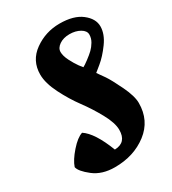

<svg xmlns="http://www.w3.org/2000/svg" viewBox="-177 -805 817 911"><g transform="rotate(-30 231.5 -349.0)"><path d="M432 -196C432 -221.3 422.3 -254 403 -294C383.7 -334 368.3 -362.3 357 -379C345.7 -395.7 336 -409.3 328 -420L360 -446C381.3 -463.3 402.7 -486.7 424 -516C445.3 -545.3 456 -574 456 -602C456 -630 441.8 -655 413.5 -677C385.2 -699 345.3 -710 294 -710C242.7 -710 196.5 -695.3 155.5 -666C114.5 -636.7 94 -596.7 94 -546C94 -514.7 104.2 -478.8 124.5 -438.5C144.8 -398.2 167 -361.8 191 -329.5C215 -297.2 237.2 -262.5 257.5 -225.5C277.8 -188.5 288 -157.3 288 -132C288 -86 266.3 -62.3 223 -61C193.7 -137 162 -186 128 -208C108.7 -202 87 -185.3 63 -158C39 -130.7 23.3 -106 16 -84C19.3 -67.3 36.2 -47.2 66.5 -23.5C96.8 0.2 135.3 12 182 12C251.3 12 310.3 -6.7 359 -44C407.7 -81.3 432 -132 432 -196ZM380 -555.5C372.7 -543.2 364.5 -532.7 355.5 -524C346.5 -515.3 334.8 -505.7 320.5 -495C306.2 -484.3 295.7 -477.3 289 -474L274 -493C264.7 -505.7 255.2 -521.5 245.5 -540.5C235.8 -559.5 231 -576.2 231 -590.5C231 -604.8 238.5 -617.2 253.5 -627.5C268.5 -637.8 287.2 -643 309.5 -643C331.8 -643 351 -638.3 367 -629C383 -619.7 391 -608.2 391 -594.5C391 -580.8 387.3 -567.8 380 -555.5Z"/></g></svg>

Font: Oleo Script
Style: Regular
Weight: 400
Designer: Soytutype
Foundry: Soytutype
Version: Version 1.002